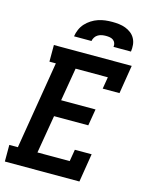

<svg xmlns="http://www.w3.org/2000/svg" viewBox="-138 -1041 876 1127"><g transform="rotate(15 300.0 -477.5)"><path d="M4 0V-101H56L144 -634H105V-735H578L550 -562H448L460 -634H264L230 -433H439L422 -332H214L175 -101H371L383 -173H485L457 0ZM206 -815Q209 -836 218 -857Q227 -878 242 -894.5Q257 -911 276.5 -923.5Q296 -936 317 -943Q338 -950 359 -952.5Q380 -955 402 -955Q423 -955 443.5 -952.5Q464 -950 482.5 -943Q501 -936 516.5 -924Q532 -912 541.5 -894.5Q551 -877 553 -856.5Q555 -836 552 -815H446Q448 -827 444 -838Q440 -849 431 -855.5Q422 -862 410.5 -864Q399 -866 387 -866Q375 -866 363 -864Q351 -862 339.5 -855.5Q328 -849 321 -838Q314 -827 312 -815Z"/></g></svg>

Font: Iosevka Curly Slab Extended
Style: Bold Italic
Weight: 700
Width: 7
Italic angle: -9°
Monospace: yes
Designer: Belleve Invis
Foundry: Belleve Invis
Version: Version 11.0.0; ttfautohint (v1.8.3)